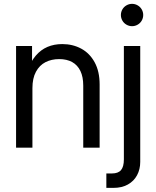

<svg xmlns="http://www.w3.org/2000/svg" viewBox="-20 -749 793 974"><path d="M144.5 0H61.5V-515.6H142.6V-390.6H119.1Q135.7 -436.5 161.4 -466.6Q187 -496.6 220.7 -511Q254.4 -525.4 295.9 -525.4Q349.1 -525.4 392.1 -502.2Q435.1 -479 460.2 -432.9Q485.4 -386.7 485.4 -320.3V0H402.3V-314.5Q402.3 -358.9 387.9 -388.9Q373.5 -418.9 346.2 -434.1Q318.8 -449.2 280.3 -449.2Q241.2 -449.2 210.7 -433.6Q180.2 -418 162.4 -385Q144.5 -352.1 144.5 -301.8ZM691.4 -515.6V72.3Q691.4 109.9 675.3 139.9Q659.2 169.9 628.7 187Q598.1 204.1 555.7 204.1H519.5V130.9H547.9Q579.6 130.9 594 113.8Q608.4 96.7 608.4 59.6V-515.6ZM593.3 -672.9Q593.3 -688 600.8 -701.2Q608.4 -714.4 621.6 -721.9Q634.8 -729.5 649.9 -729.5Q665 -729.5 678.2 -721.9Q691.4 -714.4 699 -701.2Q706.5 -688 706.5 -672.9Q706.5 -657.7 699 -644.5Q691.4 -631.3 678.2 -623.8Q665 -616.2 649.9 -616.2Q634.8 -616.2 621.6 -623.8Q608.4 -631.3 600.8 -644.5Q593.3 -657.7 593.3 -672.9Z"/></svg>

Font: Intratopia Thin
Style: Regular
Weight: 100
Designer: Rasmus Andersson
Foundry: rsms
Version: Version 3.000;Glyphs 3.2.3 (3260)